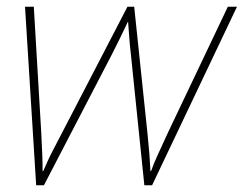

<svg xmlns="http://www.w3.org/2000/svg" viewBox="-20 -548 721 568"><path d="M87 0 54 -528H80L102 -156Q104 -118 105 -92Q106 -66 106 -42H108Q115 -58 121.5 -72.5Q128 -87 138 -106Q148 -125 164 -156L357 -528H377L416 -156Q420 -118 422 -92Q424 -66 425 -42H427Q435 -65 446.5 -89.5Q458 -114 477 -156L654 -528H681L430 0H407L367 -389Q364 -415 362.5 -435.5Q361 -456 359 -483H358Q345 -456 334.5 -434Q324 -412 312 -389L110 0Z"/></svg>

Font: Noto Sans Thin
Style: Italic
Weight: 100
Italic angle: -12°
Designer: Monotype Design Team
Foundry: Monotype Imaging Inc.
Version: Version 2.013; ttfautohint (v1.8.4.7-5d5b)